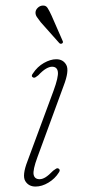

<svg xmlns="http://www.w3.org/2000/svg" viewBox="-20 -678 319 705"><path d="M125.5 -20Q135.5 -20 147 -27Q158.5 -34 175.5 -51.5Q181 -55.5 185.8 -58.5Q190.5 -61.5 195 -59Q203 -54.5 196 -44.5Q182 -22 158 -7.5Q134 7 110.5 7Q85 7 72.8 -13.2Q60.5 -33.5 81 -86.5L176.5 -344.5Q195 -395 192.5 -414Q190 -433 171 -433Q161.5 -433 149 -425.8Q136.5 -418.5 120.5 -401.5Q115.5 -397.5 110.8 -394.5Q106 -391.5 101.5 -393.5Q92.5 -398 101 -408.5Q117 -433 141.2 -446.8Q165.5 -460.5 186.5 -460.5Q212 -460.5 223.5 -439.5Q235 -418.5 213.5 -362.5L117.5 -101Q100 -53.5 103.5 -36.8Q107 -20 125.5 -20ZM169 -621.5 209.5 -529Q213.5 -522 208 -518.5Q203 -515.5 198 -519.5L129.5 -596.5Q121.5 -606.5 115.5 -615.5Q109.5 -624.5 110.5 -634Q111.5 -642.5 118.8 -649.5Q126 -656.5 135.5 -657.5Q148 -659 154.5 -649Q161 -639 169 -621.5Z"/></svg>

Font: Fraunces 9pt S000 Thin
Style: Italic
Weight: 100
Italic angle: -16°
Version: Version 1.000; ttfautohint (v1.8.3)